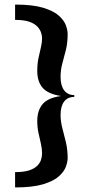

<svg xmlns="http://www.w3.org/2000/svg" viewBox="-20 -685 376 840"><path d="M46 135V68Q83 68 105.5 61Q128 54 141 42Q154 30 159 15.5Q164 1 164 -14Q164 -34 159 -56Q154 -78 148.5 -103Q143 -128 143 -156Q143 -201 166 -229Q189 -257 247 -265Q189 -274 166 -301.5Q143 -329 143 -374Q143 -406 148.5 -431.5Q154 -457 159 -478Q164 -499 164 -516Q164 -531 158.5 -545.5Q153 -560 140 -572Q127 -584 104.5 -591Q82 -598 46 -598V-665Q123 -665 169 -651Q215 -637 238 -616Q261 -595 268.5 -573.5Q276 -552 276 -537Q276 -498 268.5 -467.5Q261 -437 253 -408.5Q245 -380 245 -348Q245 -311 260.5 -290Q276 -269 305 -269V-261Q276 -261 260.5 -240.5Q245 -220 245 -182Q245 -153 253 -123.5Q261 -94 268.5 -62Q276 -30 276 7Q276 22 268.5 43.5Q261 65 238 86Q215 107 169 121Q123 135 46 135Z"/></svg>

Font: Smooch Sans Thin
Style: Bold
Weight: 700
Version: Version 1.010